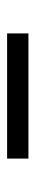

<svg xmlns="http://www.w3.org/2000/svg" viewBox="200 -226 100 540"><g transform="rotate(-90 250.0 44.0)"><path d="M74 14V74H426V14Z"/></g></svg>

Font: Sprat Extended Black
Style: Regular
Weight: 900
Width: 9
Designer: Ethan Nakache
Foundry: Collletttivo
Version: Version 2.000;Glyphs 3.2 (3217)